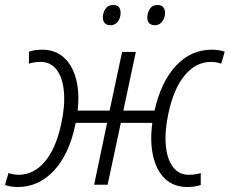

<svg xmlns="http://www.w3.org/2000/svg" viewBox="-27 -740 920 769"><path d="M44 9Q16 9 -7 1L7 -47Q27 -40 48 -40Q108 -40 152.5 -92.5Q197 -145 218 -243Q234 -316 229 -372.5Q224 -429 200 -460.5Q176 -492 136 -492Q110 -492 89 -485V-533Q112 -541 142 -541Q194 -541 228.5 -510Q263 -479 277.5 -424Q292 -369 284 -297H412L462 -532H517L467 -297H592Q618 -413 678 -477Q738 -541 822 -541Q850 -541 873 -533L859 -485Q839 -492 818 -492Q758 -492 713.5 -439Q669 -386 648 -288Q632 -215 637 -159Q642 -103 665.5 -71.5Q689 -40 730 -40Q756 -40 777 -47V1Q753 9 724 9Q669 9 634.5 -23.5Q600 -56 586.5 -114Q573 -172 583 -248H457L404 0H350L402 -248H276L275 -242Q250 -122 189 -56.5Q128 9 44 9ZM594 -639Q563 -639 563 -671Q563 -688 573 -704Q583 -720 604 -720Q619 -720 626.5 -711.5Q634 -703 634 -689Q634 -668 622.5 -653.5Q611 -639 594 -639ZM416 -639Q385 -639 385 -671Q385 -688 395 -704Q405 -720 426 -720Q442 -720 449 -711.5Q456 -703 456 -689Q456 -668 445 -653.5Q434 -639 416 -639Z"/></svg>

Font: Noto Sans Light
Style: Italic
Weight: 300
Italic angle: -12°
Designer: Monotype Design Team
Foundry: Monotype Imaging Inc.
Version: Version 2.013; ttfautohint (v1.8.4.7-5d5b)